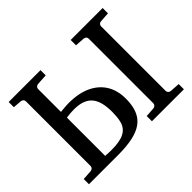

<svg xmlns="http://www.w3.org/2000/svg" viewBox="-143 -896 1121 1121"><g transform="rotate(-45 417.0 -335.5)"><path d="M224 -49C218 -50 213 -50 208 -50V-366C227 -369 249 -371 271 -371C382 -371 419 -313 419 -202C419 -177 417 -155 413 -136C400 -67 344 -48 258 -48C246 -48 234 -49 223 -49ZM207 -414V-603C207 -614 216 -623 228 -624L295 -628V-671H32V-628L85 -624C97 -623 106 -614 106 -603V-68C106 -57 97 -48 85 -47L24 -43V0H263C314 0 356 -4 390 -12C484 -34 530 -88 530 -202C530 -237 524 -268 512 -295C476 -375 393 -419 278 -419C252 -419 228 -416 205 -414ZM544 0H808V-43L747 -47C735 -48 726 -57 726 -69V-602C726 -614 735 -622 747 -623L808 -627V-671H544V-627L603 -623C615 -622 624 -614 624 -602V-69C624 -57 615 -48 603 -47L544 -43Z"/></g></svg>

Font: Veleka
Style: Regular
Weight: 400
Designer: Stefan Peev, Context Ltd, 2016; SIL International, 1997-2014.
Foundry: Stefan Peev, Context Ltd, 2016
Version: Version 1.000